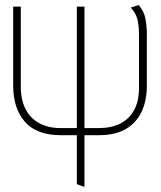

<svg xmlns="http://www.w3.org/2000/svg" viewBox="-20 -526 633 757"><path d="M527 -506 495 -496Q514 -477 521 -452.5Q528 -428 528 -388V-179Q528 -127 508.5 -91.5Q489 -56 453.5 -38.5Q418 -21 370 -21H313V-500H283V-21H219Q170 -21 134.5 -40.5Q99 -60 80.5 -96.5Q62 -133 62 -184V-500H32V-189Q32 -98 78.5 -45.5Q125 7 219 7H283V200L313 211V7H370Q434 7 475.5 -17Q517 -41 538 -85Q559 -129 559 -189V-387Q559 -423 553.5 -452Q548 -481 527 -506Z"/></svg>

Font: Advent Pro ExtraLight
Style: Regular
Weight: 250
Version: Version 3.000